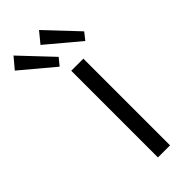

<svg xmlns="http://www.w3.org/2000/svg" viewBox="-324 -792 830 830"><g transform="rotate(-45 91.5 -376.5)"><path d="M93 -530V0H167V-530ZM-79 -703 70 -578 97 -611 -37 -753ZM78 -703 227 -578 253 -611 119 -753Z"/></g></svg>

Font: Cheyenne Sans Light
Style: Regular
Weight: 300
Designer: The Public Sans project authors (U.S. Web Design System), Libre Franklin designed by Pablo Impallari and Rodrigo Fuenzal
Foundry: The Cheyenne Sans Project Authors
Version: Version 2.007